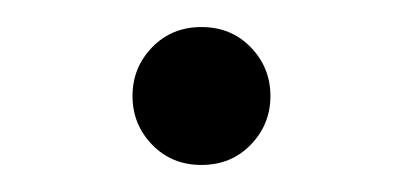

<svg xmlns="http://www.w3.org/2000/svg" viewBox="-20 -116 297 142"><path d="M78 -45Q78 -66 92.5 -81Q107 -96 129 -96Q151 -96 165.5 -81Q180 -66 180 -45Q180 -24 165.5 -9Q151 6 129 6Q107 6 92.5 -9Q78 -24 78 -45Z"/></svg>

Font: Be Vietnam Light
Style: Regular
Weight: 300
Designer: Gabriel Lam
Foundry: TypeRant
Version: Version 4.000